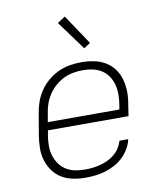

<svg xmlns="http://www.w3.org/2000/svg" viewBox="-85 -821 769 899"><g transform="rotate(-10 300.0 -372.0)"><path d="M249 8Q218 8 189 2Q160 -4 136 -18.5Q112 -33 95.5 -56Q79 -79 70.5 -107Q62 -135 62.5 -165Q63 -195 68 -226L85 -326Q89 -353 98.5 -380Q108 -407 124.5 -431.5Q141 -456 164.5 -475.5Q188 -495 214.5 -507Q241 -519 268.5 -523.5Q296 -528 324 -528Q354 -528 383.5 -522Q413 -516 437 -501.5Q461 -487 478 -464Q495 -441 502.5 -413Q510 -385 510.5 -355Q511 -325 505 -294L497 -241H114L110 -219Q106 -195 105.5 -171Q105 -147 111.5 -124.5Q118 -102 130.5 -83.5Q143 -65 162 -52.5Q181 -40 204.5 -35Q228 -30 253 -30Q271 -30 289 -32Q307 -34 325 -38.5Q343 -43 360.5 -51Q378 -59 393.5 -71.5Q409 -84 419.5 -100.5Q430 -117 435 -135H477Q472 -112 459.5 -90.5Q447 -69 428.5 -51.5Q410 -34 388 -22.5Q366 -11 342.5 -4Q319 3 295.5 5.5Q272 8 249 8ZM120 -279H460L464 -301Q468 -325 468 -349Q468 -373 462.5 -395Q457 -417 444.5 -436Q432 -455 413 -467.5Q394 -480 371 -485Q348 -490 324 -490Q301 -490 278 -486Q255 -482 233 -471.5Q211 -461 192 -444.5Q173 -428 159.5 -407.5Q146 -387 138 -364.5Q130 -342 127 -319ZM348 -590 247 -728 284 -752 379 -610Z"/></g></svg>

Font: Iosevka XLt Ex Obl
Style: Regular
Weight: 200
Width: 7
Italic angle: -9°
Monospace: yes
Designer: Belleve Invis
Foundry: Belleve Invis
Version: Version 32.5.0; ttfautohint (v1.8.4)